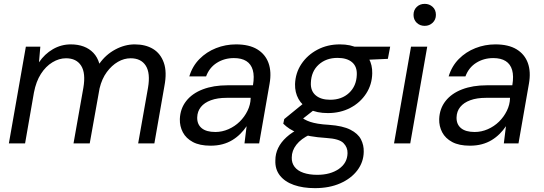

<svg xmlns="http://www.w3.org/2000/svg" viewBox="-20 -743 2820 995"><path d="M26 0 114 -501H189L182 -420Q211 -463 254 -488Q297 -513 347 -513Q384 -513 413.5 -502Q443 -491 464 -469Q485 -447 495 -413Q528 -460 577.5 -486.5Q627 -513 678 -513Q734 -513 773 -489.5Q812 -466 829 -418Q846 -370 832 -297L780 0H696L747 -288Q760 -364 735.5 -402.5Q711 -441 657 -441Q623 -441 591 -422.5Q559 -404 533.5 -369.5Q508 -335 496 -285L445 0H361L412 -288Q425 -364 400.5 -402.5Q376 -441 322 -441Q286 -441 251.5 -420Q217 -399 192 -360Q167 -321 156 -264L110 0Z M1071 12Q1015 12 979.5 -7Q944 -26 927.5 -57.5Q911 -89 912 -126Q914 -180 945 -219.5Q976 -259 1031 -280Q1086 -301 1159 -301H1291Q1299 -349 1290 -380Q1281 -411 1256.5 -426.5Q1232 -442 1192 -442Q1143 -442 1104 -417.5Q1065 -393 1048 -347H961Q977 -400 1013.5 -437Q1050 -474 1099.5 -493.5Q1149 -513 1203 -513Q1271 -513 1313 -487.5Q1355 -462 1371.5 -416.5Q1388 -371 1377 -309L1323 0H1247L1258 -89Q1244 -68 1225.5 -49.5Q1207 -31 1184 -17Q1161 -3 1133 4.5Q1105 12 1071 12ZM1096 -59Q1131 -59 1164 -73.5Q1197 -88 1222 -112.5Q1247 -137 1262.5 -168.5Q1278 -200 1279 -233V-236H1154Q1107 -236 1073 -223.5Q1039 -211 1021 -188.5Q1003 -166 1002 -135Q1001 -99 1025 -79Q1049 -59 1096 -59Z M1612 232Q1550 232 1503 215.5Q1456 199 1430.5 166.5Q1405 134 1407 88Q1407 54 1421.5 24Q1436 -6 1464.5 -32Q1493 -58 1536 -79L1587 -46Q1540 -24 1516 7Q1492 38 1492 73Q1491 101 1506.5 121.5Q1522 142 1552.5 152.5Q1583 163 1624 163Q1692 163 1736 132.5Q1780 102 1781 51Q1782 21 1760 -1.5Q1738 -24 1671 -28Q1624 -31 1588 -37.5Q1552 -44 1526 -53.5Q1500 -63 1481 -75.5Q1462 -88 1448 -102L1453 -126L1561 -214L1626 -188L1514 -100L1532 -142Q1545 -132 1558 -124.5Q1571 -117 1587.5 -111.5Q1604 -106 1627.5 -102Q1651 -98 1686 -96Q1756 -91 1795.5 -71Q1835 -51 1850.5 -21Q1866 9 1865 44Q1864 97 1832 139.5Q1800 182 1743.5 207Q1687 232 1612 232ZM1679 -157Q1622 -157 1584 -176.5Q1546 -196 1527 -230Q1508 -264 1509 -307Q1511 -365 1542 -411.5Q1573 -458 1625 -485.5Q1677 -513 1741 -513Q1798 -513 1835.5 -493Q1873 -473 1891.5 -439.5Q1910 -406 1909 -363Q1908 -305 1877.5 -258Q1847 -211 1795.5 -184Q1744 -157 1679 -157ZM1691 -226Q1751 -226 1789 -261.5Q1827 -297 1829 -355Q1831 -398 1804.5 -420.5Q1778 -443 1729 -443Q1670 -443 1631.5 -408Q1593 -373 1591 -314Q1589 -272 1616 -249Q1643 -226 1691 -226ZM1808 -430 1796 -501H2002L1990 -438Z M2022 0 2110 -501H2194L2106 0ZM2181 -609Q2156 -609 2139.5 -625Q2123 -641 2123 -666Q2123 -691 2139.5 -707Q2156 -723 2181 -723Q2205 -723 2222 -707.5Q2239 -692 2239 -666Q2239 -641 2222 -625Q2205 -609 2181 -609Z M2415 12Q2359 12 2323.5 -7Q2288 -26 2271.5 -57.5Q2255 -89 2256 -126Q2258 -180 2289 -219.5Q2320 -259 2375 -280Q2430 -301 2503 -301H2635Q2643 -349 2634 -380Q2625 -411 2600.5 -426.5Q2576 -442 2536 -442Q2487 -442 2448 -417.5Q2409 -393 2392 -347H2305Q2321 -400 2357.5 -437Q2394 -474 2443.5 -493.5Q2493 -513 2547 -513Q2615 -513 2657 -487.5Q2699 -462 2715.5 -416.5Q2732 -371 2721 -309L2667 0H2591L2602 -89Q2588 -68 2569.5 -49.5Q2551 -31 2528 -17Q2505 -3 2477 4.5Q2449 12 2415 12ZM2440 -59Q2475 -59 2508 -73.5Q2541 -88 2566 -112.5Q2591 -137 2606.5 -168.5Q2622 -200 2623 -233V-236H2498Q2451 -236 2417 -223.5Q2383 -211 2365 -188.5Q2347 -166 2346 -135Q2345 -99 2369 -79Q2393 -59 2440 -59Z"/></svg>

Font: DM Sans 18pt
Style: Italic
Weight: 400
Italic angle: -10°
Designer: Colophon Foundry, Jonny Pinhorn
Foundry: Colophon Foundry
Version: Version 4.004;gftools[0.9.30]